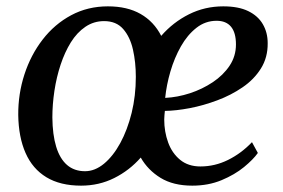

<svg xmlns="http://www.w3.org/2000/svg" viewBox="-20 -575 892 605"><path d="M235.5 10Q170 10 126.2 -16.5Q82.5 -43 60.5 -93Q38.5 -143 37.5 -212.5Q37 -279 57 -340.5Q77 -402 114.5 -450.5Q152 -499 204.2 -527Q256.5 -555 320 -555Q381 -555 423 -531Q465 -507 488 -462Q525.5 -505 575.5 -530Q625.5 -555 683.5 -555Q731.5 -555 762.2 -540Q793 -525 808.2 -498.8Q823.5 -472.5 823.5 -439Q824 -394 802.2 -359.2Q780.5 -324.5 744.2 -299.8Q708 -275 664.5 -258.8Q621 -242.5 577.8 -234.2Q534.5 -226 499.5 -225.5Q499 -218.5 498.2 -211.8Q497.5 -205 497.5 -198.5Q497.5 -160 509.8 -126.2Q522 -92.5 547.5 -71.5Q573 -50.5 611.5 -50.5Q657 -50.5 698.5 -71Q740 -91.5 774 -127L792.5 -93Q778 -72.5 748.8 -48.5Q719.5 -24.5 678 -7.2Q636.5 10 586 10Q526 10 486 -14.5Q446 -39 423.5 -78.5Q388 -38 340 -14Q292 10 235.5 10ZM248 -35.5Q279 -35.5 307.8 -59.2Q336.5 -83 359 -124.2Q381.5 -165.5 394.8 -219.2Q408 -273 408 -333Q408 -378.5 399 -418.5Q390 -458.5 368.2 -483.5Q346.5 -508.5 308 -508.5Q275.5 -508.5 249 -490.5Q222.5 -472.5 203.2 -441.5Q184 -410.5 171 -371.2Q158 -332 151.5 -289Q145 -246 145 -205Q145.5 -150.5 157 -112.8Q168.5 -75 191.2 -55.2Q214 -35.5 248 -35.5ZM500.5 -266.5Q539.5 -268.5 578.5 -281.2Q617.5 -294 650.5 -316Q683.5 -338 703.5 -368Q723.5 -398 723.5 -435Q723.5 -472 708 -490.8Q692.5 -509.5 662.5 -509.5Q627 -509.5 598.8 -487.2Q570.5 -465 550 -428.8Q529.5 -392.5 517 -349.8Q504.5 -307 500.5 -266.5Z"/></svg>

Font: Merriweather 48pt
Style: Italic
Weight: 400
Italic angle: -7.8°
Version: Version 2.101